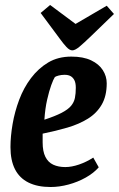

<svg xmlns="http://www.w3.org/2000/svg" viewBox="-20 -740 477 770"><path d="M183 10Q130 10 94 -8Q58 -26 40 -61.5Q22 -97 22 -150Q22 -193 30.5 -242.5Q39 -292 57 -340Q75 -388 104.5 -427Q134 -466 173.5 -489.5Q213 -513 266 -513Q314 -513 345.5 -498Q377 -483 392.5 -458.5Q408 -434 408 -406Q408 -355 388 -320.5Q368 -286 332.5 -264Q297 -242 251 -228.5Q205 -215 151 -204V-169Q151 -133 162 -111Q173 -89 193.5 -79.5Q214 -70 242 -70Q267 -70 296.5 -80Q326 -90 354 -108L376 -69Q356 -46 324 -28Q292 -10 255 0Q218 10 183 10ZM158 -260Q201 -274 227 -287.5Q253 -301 265 -315.5Q277 -330 280.5 -347.5Q284 -365 284 -388Q284 -407 278.5 -418Q273 -429 263.5 -434.5Q254 -440 239 -440Q226 -440 215 -437Q204 -434 200 -431Q194 -422 185.5 -398.5Q177 -375 169 -340Q161 -305 158 -260ZM270 -538Q259 -538 246.5 -551.5Q234 -565 221 -583L143 -688L181 -720L283 -644L408 -717L437 -684L347 -597Q316 -567 298.5 -552.5Q281 -538 270 -538Z"/></svg>

Font: Faustina
Style: Bold Italic
Weight: 700
Italic angle: -8°
Designer: Alfonso Garcia
Foundry: http://www.omnibus-type.com
Version: Version 1.200